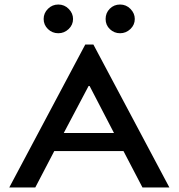

<svg xmlns="http://www.w3.org/2000/svg" viewBox="-20 -829 790 849"><path d="M610 0 526 -161H220L136 0H21L357 -632H393L729 0ZM374 -453 262 -241H484ZM238 -682Q211 -682 192 -700.5Q173 -719 173 -745Q173 -771 192 -790Q211 -809 238 -809Q265 -809 284 -789.5Q303 -770 303 -745Q303 -719 283.5 -700.5Q264 -682 238 -682ZM511 -682Q485 -682 466 -700Q447 -718 447 -745Q447 -772 465.5 -790.5Q484 -809 511 -809Q538 -809 557 -789.5Q576 -770 576 -745Q576 -719 556.5 -700.5Q537 -682 511 -682Z"/></svg>

Font: Inconsolata ExtraExpanded SemiBold
Style: Regular
Weight: 600
Width: 8
Monospace: yes
Designer: Raph Levien, Cyreal, Brenton Simpson
Foundry: Raph Levien, Cyreal, Google
Version: Version 3.001; ttfautohint (v1.8.2.53-6de2)